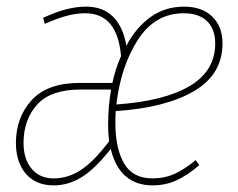

<svg xmlns="http://www.w3.org/2000/svg" viewBox="-20 -549 717 579"><path d="M361 -411Q390 -466 434 -497.5Q478 -529 535 -529Q589 -529 620 -499Q651 -469 651 -418Q651 -325 565.5 -274.5Q480 -224 329 -214Q328 -201 328 -177Q328 -102 354 -56.5Q380 -11 440 -11Q476 -11 506 -24.5Q536 -38 570 -66L581 -51Q545 -20 512 -5Q479 10 440 10Q391 10 359 -17.5Q327 -45 314 -100Q268 -41 227.5 -15.5Q187 10 142 10Q88 10 58 -25Q28 -60 28 -118Q28 -195 75.5 -247Q123 -299 221 -299H319Q327 -339 345 -380Q334 -509 237 -509Q209 -509 180 -501Q151 -493 115 -477L110 -495Q181 -529 239 -529Q291 -529 321.5 -498Q352 -467 361 -411ZM331 -234Q475 -244 552 -289.5Q629 -335 629 -418Q629 -461 604.5 -485Q580 -509 534 -509Q447 -509 395.5 -428.5Q344 -348 331 -234ZM223 -279Q133 -279 92 -233.5Q51 -188 51 -118Q51 -69 75.5 -40Q100 -11 142 -11Q186 -11 225.5 -37.5Q265 -64 309 -123Q306 -146 306 -174Q306 -227 315 -279Z"/></svg>

Font: Fira Sans Extra Condensed Thin
Style: Italic
Weight: 250
Width: 3
Italic angle: -8°
Designer: Carrois Corporate & Edenspiekermann AG
Foundry: Carrois Corporate GbR & Edenspiekermann AG
Version: Version 4.203